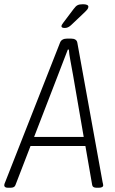

<svg xmlns="http://www.w3.org/2000/svg" viewBox="-35 -884 545 906"><path d="M3 2Q-15 2 -15 -10Q-15 -15 -10 -26L248 -682Q255 -702 283 -702H299Q327 -702 330 -682L449 -25Q450 -20 451 -16.5Q452 -13 452 -10Q452 2 430 2H421Q402 2 400 -11L368 -195H109L38 -11Q34 2 14 2ZM238 -528 126 -238H360L310 -528Q304 -563 297.5 -596.5Q291 -630 290 -650H285Q277 -630 264.5 -597Q252 -564 238 -528ZM271 -752Q255 -752 255 -760Q255 -766 263 -776L312 -841Q322 -855 331 -859.5Q340 -864 356 -864Q382 -864 382 -852Q382 -846 377 -839.5Q372 -833 357 -819L300 -765Q286 -752 271 -752Z"/></svg>

Font: Asap Condensed Condensed ExtraLight
Style: Italic
Weight: 200
Width: 3
Italic angle: -6°
Designer: Pablo Cosgaya
Foundry: Omnibus-Type
Version: Version 3.001; ttfautohint (v1.8.4.7-5d5b)